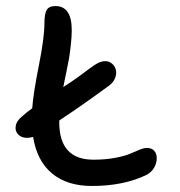

<svg xmlns="http://www.w3.org/2000/svg" viewBox="-20 -661 590 631"><path d="M68.8 -208Q50.8 -208 40 -218.8Q29.3 -229.5 31.5 -246.1Q33.7 -262.7 50.8 -276.9Q67.9 -292.5 85.9 -305.2Q89.4 -354 107.7 -445.6Q126 -537.1 126 -585Q126 -614.7 133.3 -627.9Q140.6 -641.1 162.1 -641.1Q215.8 -641.1 215.8 -562Q215.8 -539.1 212.6 -511.7Q209.5 -484.4 207 -469.7Q204.6 -455.1 197 -418.9Q189.5 -382.8 188 -375Q228 -400.4 268.1 -431.2Q290 -447.8 302.2 -453.9Q314.5 -460 326.2 -460Q338.9 -460 348.4 -451.7Q357.9 -443.4 360.8 -431.4Q363.8 -419.4 358.4 -405Q353 -390.6 338.9 -379.9Q251 -315.4 174.8 -265.1V-258.8Q174.8 -136.2 287.1 -136.2Q326.7 -136.2 358.6 -142.3Q390.6 -148.4 406.7 -155.5Q422.9 -162.6 438 -168.7Q453.1 -174.8 462.9 -174.8Q478 -174.8 486.6 -165.8Q495.1 -156.7 495.1 -141.1Q495.1 -125 486.8 -110.4Q478.5 -95.7 462.9 -86.9Q387.2 -49.8 282.2 -49.8Q200.2 -49.8 150.6 -91.3Q101.1 -132.8 88.9 -210.9Q77.1 -208 68.8 -208Z"/></svg>

Font: Shantell Sans Irregular Bouncy
Style: Regular
Weight: 400
Designer: Stephen Nixon, Anya Danilova, Shantell Martin
Foundry: Arrow Type
Version: Version 1.006;[9816181b4]